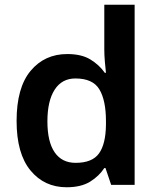

<svg xmlns="http://www.w3.org/2000/svg" viewBox="-20 -780 666 810"><path d="M261 10Q167 10 108.5 -61Q50 -132 50 -270Q50 -410 109 -481Q168 -552 264 -552Q324 -552 361.5 -529Q399 -506 422 -473H427Q425 -489 422.5 -518.5Q420 -548 420 -571V-760H548V0H449L425 -71H420Q398 -37 360 -13.5Q322 10 261 10ZM299 -93Q369 -93 397.5 -132.5Q426 -172 427 -253V-269Q427 -356 399.5 -402.5Q372 -449 298 -449Q241 -449 210.5 -401.5Q180 -354 180 -268Q180 -182 210.5 -137.5Q241 -93 299 -93Z"/></svg>

Font: Noto Sans Thai Looped SemiBold
Style: Regular
Weight: 600
Designer: Sasikarn Vongin, Ben Mitchell
Foundry: The Fontpad Ltd
Version: Version 1.001; ttfautohint (v1.8.4.7-5d5b)